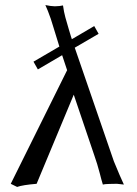

<svg xmlns="http://www.w3.org/2000/svg" viewBox="-20 -718 534 750"><path d="M348.1 -616.2 365.2 -585.9 272 -531.7 424.8 -87.9Q450.2 -25.9 463.9 2.9Q463.9 2.9 437.5 0Q434.1 0 432.1 0Q430.7 0 406.7 0.5Q388.2 1 381.8 2.9Q376 -15.6 369.6 -41.5Q359.9 -78.6 349.1 -108.9L268.1 -348.1L123 0Q68.8 4.4 46.9 12.2L22 0L242.2 -443.8L222.7 -502.4L127.9 -446.8L110.8 -477.1L211.9 -536.1Q203.6 -562 189 -610.4Q180.2 -639.6 178.2 -645L167 -675.3L157.2 -698.2Q178.2 -693.8 193.8 -693.4Q214.8 -693.8 226.1 -696.8Q229.5 -671.4 235.4 -649.9Q235.8 -647.9 248.5 -604.5Q255.4 -581.5 257.3 -575.2L260.7 -564.9Z"/></svg>

Font: Linux Biolinum Capitals O
Style: Small Caps
Weight: 400
Designer: Philipp H. Poll
Foundry: Philipp H. Poll
Version: Version 1.0.4